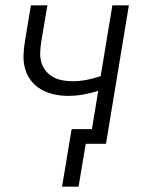

<svg xmlns="http://www.w3.org/2000/svg" viewBox="-20 -540 540 721"><path d="M275 161H213L249 -55H325L349 -199Q321 -190 292.5 -185Q264 -180 236 -180Q208 -180 181.5 -186Q155 -192 133 -205Q111 -218 95.5 -238.5Q80 -259 73.5 -284.5Q67 -310 68.5 -337.5Q70 -365 75 -393L96 -520H158L135 -384Q132 -364 131 -344.5Q130 -325 135 -307Q140 -289 151.5 -274.5Q163 -260 179 -251Q195 -242 214 -238.5Q233 -235 253 -235Q279 -235 305 -240Q331 -245 358 -254L402 -520H464L378 0H302Z"/></svg>

Font: Iosevka SS18 Light
Style: Italic
Weight: 300
Italic angle: -9°
Monospace: yes
Designer: Belleve Invis
Foundry: Belleve Invis
Version: Version 25.1.1; ttfautohint (v1.8.4)